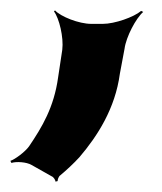

<svg xmlns="http://www.w3.org/2000/svg" viewBox="-42 -166 313 370"><path d="M19 152 58 174C61 175 65 181 65 184L69 183C69 180 71 174 74 172C86 162 99 150 111 137C146 96 180 43 189 -24L198 -72C201 -95 220 -131 234 -143L230 -145C216 -133 179 -120 156 -120H134C110 -120 75 -134 64 -146L62 -144C72 -131 81 -94 78 -70L70 -17C62 41 39 79 14 116C6 127 -13 141 -22 144L-20 148C-11 145 9 146 19 152Z"/></svg>

Font: Asimov
Style: EdgeWideIt
Weight: 500
Designer: Google
Version: Version 2.000980: 2014